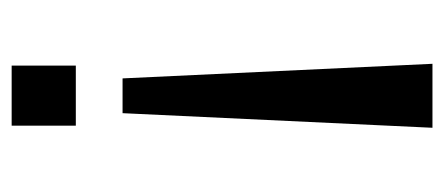

<svg xmlns="http://www.w3.org/2000/svg" viewBox="-226 -338 726 313"><g transform="rotate(-90 136.5 -182.0)"><path d="M84.2 160.5 108 -344.7H164.7L188.5 160.5ZM87.6 -420.9V-525.5H185.6V-420.9Z"/></g></svg>

Font: Archivo Variable SemiBold
Style: Regular
Weight: 600
Designer: Hector Gatti
Foundry: Omnibus-Type
Version: Version 2.001